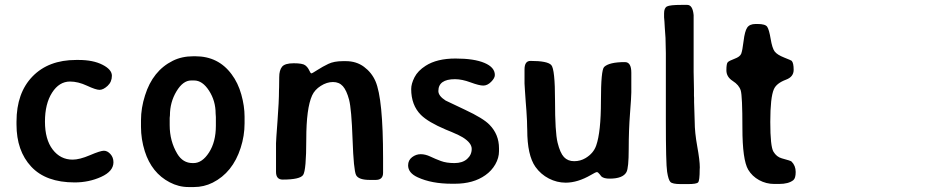

<svg xmlns="http://www.w3.org/2000/svg" viewBox="-20 -754 3867 790"><path d="M446.8 -86.4Q446.8 -49.3 396.5 -26.4Q346.2 -3.4 287.1 -3.4Q168.9 -3.4 108.4 -68.4Q47.9 -133.3 47.9 -241.7V-253.4Q47.9 -371.6 113.8 -439.5Q179.7 -507.3 293 -507.3H303.7Q363.3 -507.3 401.9 -487.5Q440.4 -467.8 440.4 -442.4Q440.4 -417 422.6 -400.6Q404.8 -384.3 389.6 -384.3Q374.5 -384.3 337.9 -401.4Q301.3 -418.5 268.1 -418.5Q223.6 -418.5 194.3 -372.8Q165 -327.1 165 -253.7Q165 -180.2 196.8 -138.7Q228.5 -97.2 278.8 -97.2Q307.6 -97.2 350.3 -115.5Q393.1 -133.8 407.5 -133.8Q421.9 -133.8 434.3 -120.1Q446.8 -106.4 446.8 -86.4Z M678.2 -238.8Q678.2 -173.3 709.5 -121.1Q732.4 -83 772.5 -83H776.4Q812 -83 840.1 -126.7Q868.2 -170.4 868.2 -236.3V-272.5Q867.2 -282.2 867.2 -287.1Q867.2 -338.9 840.1 -380.9Q813 -422.9 778.8 -422.9H766.6Q732.9 -422.9 706.1 -378.2Q679.2 -333.5 679.2 -279.3L678.2 -269ZM986.3 -273.9V-246.6Q986.3 -195.3 970.2 -145.5Q937.5 -43.9 855 -2.4Q818.8 15.6 778.3 15.6H755.4Q715.3 15.6 678.2 -3.9Q604 -42.5 575.7 -131.8Q560.1 -181.6 560.1 -231.9V-259.3Q560.1 -309.6 576.7 -361.3Q608.4 -462.9 690.9 -503.9Q728 -522.5 775.9 -522.5H783.7Q878.4 -522.5 933.1 -448.2Q959.5 -413.1 972.9 -365.2Q986.3 -317.4 986.3 -273.9Z M1525.9 -13.7H1502Q1455.1 -13.7 1445.1 -33.7Q1435.1 -53.7 1430.7 -179.7Q1426.3 -305.7 1416.3 -343.8Q1406.2 -381.8 1390.9 -399.2Q1375.5 -416.5 1350.1 -416.5Q1324.7 -416.5 1299.8 -400.6Q1274.9 -384.8 1264.2 -361.3Q1240.2 -308.6 1240.2 -180.9Q1240.2 -53.2 1227.3 -34.2Q1214.4 -15.1 1143.1 -15.1Q1115.7 -15.1 1115.7 -46.9V-164.6Q1115.7 -174.8 1121.8 -255.9Q1127.9 -336.9 1127.9 -381.8L1128.4 -395Q1128.9 -408.2 1128.9 -436.5Q1128.9 -464.8 1140.4 -479.2Q1151.9 -493.7 1188.5 -493.7Q1225.1 -493.7 1235.8 -485.4Q1246.6 -477.1 1252.2 -464.6Q1257.8 -452.1 1261.2 -452.1Q1264.6 -452.1 1286.1 -466.1Q1307.6 -480 1331.1 -491.2Q1354.5 -502.4 1390.6 -502.4H1403.3Q1446.3 -502.4 1477.8 -479Q1509.3 -455.6 1524.9 -419.9Q1556.2 -348.1 1556.2 -102.5V-43Q1556.2 -13.7 1525.9 -13.7Z M1852.1 -428.2Q1783.7 -428.2 1783.7 -379.4Q1783.7 -359.4 1813.5 -340.3Q1817.4 -337.9 1893.1 -302.5Q1968.8 -267.1 1994.1 -240.7Q2033.2 -200.7 2033.2 -144V-131.8Q2033.2 -104.5 2018.1 -77.9Q2002.9 -51.3 1977.1 -33.2Q1927.7 2 1851.6 2H1838.9Q1755.9 2 1698.7 -24.4Q1659.2 -42.5 1659.2 -73.7Q1659.2 -94.7 1675.5 -107.2Q1691.9 -119.6 1710.9 -119.6Q1730 -119.6 1750.5 -109.9Q1771 -100.1 1793.9 -91.6Q1816.9 -83 1849.9 -83Q1882.8 -83 1901.9 -99.9Q1920.9 -116.7 1920.9 -141.4Q1920.9 -166 1883.8 -189Q1870.6 -197.3 1838.4 -210.9L1814.5 -220.7Q1741.7 -251.5 1711.9 -281.2Q1671.9 -321.3 1671.9 -387.7Q1671.9 -409.2 1685.5 -436Q1699.2 -462.9 1731.4 -483.4Q1777.8 -513.2 1854.2 -513.2Q1930.7 -513.2 1973.4 -495.1Q2016.1 -477.1 2016.1 -445.3Q2016.1 -432.6 2000.7 -417.2Q1985.4 -401.9 1968.5 -401.9Q1951.7 -401.9 1916.3 -415Q1880.9 -428.2 1852.1 -428.2Z M2488.3 -19Q2464.8 -19 2454.6 -27.8Q2454.1 -28.3 2447.3 -37.1Q2440.4 -45.9 2436 -45.9Q2431.2 -45.9 2411.6 -34.2Q2356.9 -2.4 2307.6 -2.4Q2271.5 -2.4 2238.3 -19.5Q2205.1 -36.6 2183.1 -67.4Q2149.4 -115.2 2149.4 -219.7L2148.9 -233.4Q2148.4 -246.6 2148.4 -256.3Q2148.4 -266.1 2146 -297.9L2143.1 -335.4Q2141.6 -359.9 2139.9 -382.1Q2138.2 -404.3 2138.2 -410.2V-468.3Q2138.2 -503.4 2162.6 -503.4Q2232.9 -503.4 2248.3 -486.3Q2263.7 -469.2 2263.7 -339.6Q2263.7 -210 2274.2 -167.2Q2284.7 -124.5 2300.5 -107.7Q2316.4 -90.8 2342.3 -90.8Q2368.2 -90.8 2389.2 -103.5Q2421.9 -123 2433.1 -155.3Q2452.6 -210.4 2452.6 -338.1Q2452.6 -465.8 2465.8 -478.5Q2486.8 -498.5 2551.3 -498.5Q2577.6 -498.5 2577.6 -455.1V-374Q2577.6 -356.4 2572.3 -287.8Q2566.9 -219.2 2566.9 -141.1Q2566.9 -63 2557.6 -45.9Q2543 -19 2488.3 -19Z M2784.7 -733.9H2807.6Q2830.1 -733.9 2834 -691.9V-457.5L2835.4 -386.7V-359.9L2835.9 -351.1Q2835.9 -342.3 2835.9 -333.5L2838.4 -253.4Q2838.4 -209.5 2848.9 -151.6Q2859.4 -93.8 2859.4 -65.4L2858.9 -56.6Q2858.9 -10.7 2852.5 -3.7Q2846.2 3.4 2811.5 3.4H2780.3Q2746.6 3.4 2738.3 -5.4Q2730 -14.2 2724.9 -47.4Q2719.7 -80.6 2719.7 -258.3V-535.6L2718.3 -597.7L2715.3 -640.6L2713.9 -665.5Q2712.4 -682.1 2712.4 -682.6V-699.2Q2712.4 -721.2 2724.4 -727.5Q2736.3 -733.9 2784.7 -733.9Z M3185.5 2.9H3166Q3132.3 2.9 3103.5 -12.9Q3074.7 -28.8 3058.6 -55.7Q3034.7 -96.2 3034.7 -228Q3034.7 -359.4 3027.8 -381.8Q3021 -404.3 2994.9 -420.9Q2968.8 -437.5 2968.8 -464.8Q2968.8 -492.2 2974.4 -498Q2980 -503.9 3002.4 -512.2Q3024.9 -520.5 3029.8 -533Q3034.7 -545.4 3039.6 -585.4Q3044.4 -625.5 3054.4 -640.4Q3064.5 -655.3 3088.9 -655.3H3097.2Q3128.9 -655.3 3136.7 -643.8Q3144.5 -632.3 3150.9 -594.2Q3157.2 -556.2 3167.2 -542.5Q3177.2 -528.8 3206.8 -517.1Q3236.3 -505.4 3237.3 -503.9Q3245.6 -495.1 3245.6 -466.6Q3245.6 -438 3214.4 -426.3Q3174.8 -411.6 3164.1 -386.7Q3149.4 -353 3149.4 -252.2Q3149.4 -151.4 3162.4 -129.9Q3175.3 -108.4 3196.8 -102.5Q3233.4 -92.8 3236.8 -89.4Q3253.9 -72.3 3253.9 -46.4Q3253.9 -20.5 3244.1 -12.7Q3224.6 2.9 3185.5 2.9Z"/></svg>

Font: Averia Sans
Style: Bold
Weight: 700
Version: Version 1.0